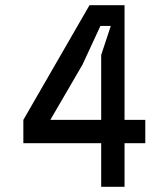

<svg xmlns="http://www.w3.org/2000/svg" viewBox="-20 -720 640 740"><path d="M70 -168V-258L325 -700H460V-258H540V-168H460V0H370V-168ZM370 -508 407 -620H367L298 -471L174 -258H370Z"/></svg>

Font: Fliege Mono Thin
Style: Regular
Weight: 100
Version: Version 0.020;Glyphs 3.3 (3306)